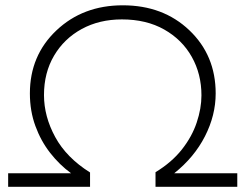

<svg xmlns="http://www.w3.org/2000/svg" viewBox="-20 -722 948 742"><path d="M897 0H581V-56.5Q643.5 -94.5 682.8 -144.2Q722 -194 740.2 -248.5Q758.5 -303 758.5 -353.5Q758.5 -436 721 -502.5Q683.5 -569 614.5 -608Q545.5 -647 451 -647Q364 -647 296 -610Q228 -573 189 -507Q150 -441 150 -354.5Q150 -272 193.5 -192.2Q237 -112.5 328 -55.5V0H11.5V-52.5H254.5Q210 -85 174 -131Q138 -177 116.8 -235Q95.5 -293 95.5 -361Q95.5 -507.5 198 -604.5Q300.5 -701.5 454.5 -701.5Q610.5 -701.5 712 -604.8Q813.5 -508 813.5 -361Q813.5 -276.5 772.2 -195.5Q731 -114.5 653.5 -52.5H897Z"/></svg>

Font: Argentum Novus Light
Style: Regular
Weight: 300
Designer: Julieta Ulanovsky (font) & Cristiano Sobral (main changes)
Foundry: Julieta Ulanovsky (font) & Cristiano Sobral (main changes)
Version: Version 3.00;November 27, 2020;FontCreator 13.0.0.2655 64-bi